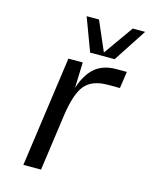

<svg xmlns="http://www.w3.org/2000/svg" viewBox="-108 -770 659 840"><g transform="rotate(15 222.0 -350.0)"><path d="M365 -510H412L401 -434H346Q274 -434 241.5 -393.5Q209 -353 195 -250L160 0H80L150 -500H215L211 -384Q232 -448 268.5 -479Q305 -510 365 -510ZM235 -550 179 -700H235L293 -566L388 -700H444L346 -550Z"/></g></svg>

Font: Fivo Sans Modern
Style: Italic
Weight: 400
Designer: Alexander Slobzheninov
Foundry: Alexander Slobzheninov
Version: 1.0